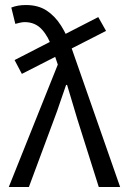

<svg xmlns="http://www.w3.org/2000/svg" viewBox="-20 -744 508 764"><path d="M67 -450 38 -505 371 -676 402 -621ZM15 0 210 -487 188 -552Q173 -598 146.5 -627Q120 -656 78 -656Q69 -656 59 -653.5Q49 -651 41 -649L25 -714Q38 -719 52 -721.5Q66 -724 83 -724Q132 -724 165.5 -702Q199 -680 223 -642Q247 -604 264 -555L458 0H373L288 -269Q278 -302 267.5 -337.5Q257 -373 247 -406H243Q231 -373 219 -336.5Q207 -300 195 -269L95 0Z"/></svg>

Font: Source Sans 3
Style: Regular
Weight: 400
Designer: Paul D. Hunt
Foundry: Adobe
Version: Version 3.046;hotconv 1.0.118;makeotfexe 2.5.65603